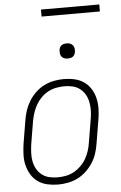

<svg xmlns="http://www.w3.org/2000/svg" viewBox="-60 -935 620 984"><g transform="rotate(-5 250.0 -442.5)"><path d="M199 8Q171 8 144 2Q117 -4 95.5 -19Q74 -34 60.5 -56.5Q47 -79 40.5 -105Q34 -131 35 -159Q36 -187 40 -215L60 -335Q64 -361 72.5 -386Q81 -411 95 -433.5Q109 -456 129 -475Q149 -494 173 -506Q197 -518 223 -523Q249 -528 274 -528Q302 -528 329 -522Q356 -516 377.5 -501Q399 -486 413 -463.5Q427 -441 433 -415Q439 -389 438.5 -361Q438 -333 433 -305L413 -185Q409 -159 401 -134Q393 -109 378.5 -86.5Q364 -64 344 -45Q324 -26 300 -14Q276 -2 250 3Q224 8 199 8ZM200 -29Q220 -29 241.5 -33Q263 -37 282.5 -47.5Q302 -58 318.5 -74Q335 -90 346 -109Q357 -128 364 -149Q371 -170 374 -191L394 -311Q398 -333 398.5 -355Q399 -377 395 -398Q391 -419 381 -437Q371 -455 354.5 -468Q338 -481 317.5 -486Q297 -491 274 -491Q254 -491 232.5 -487Q211 -483 191 -472.5Q171 -462 155 -446Q139 -430 128 -411Q117 -392 110 -371Q103 -350 99 -329L79 -209Q76 -187 75 -165Q74 -143 78 -122Q82 -101 92 -83Q102 -65 118.5 -52Q135 -39 156 -34Q177 -29 200 -29ZM305 -631Q295 -631 286.5 -634Q278 -637 272.5 -644Q267 -651 266 -660.5Q265 -670 266 -680Q267 -686 270 -692Q273 -698 279 -702Q285 -706 291.5 -707.5Q298 -709 304 -709Q314 -709 322.5 -706Q331 -703 336.5 -696Q342 -689 343.5 -679.5Q345 -670 343 -660Q342 -654 339 -648Q336 -642 330.5 -638Q325 -634 318 -632.5Q311 -631 305 -631ZM189 -857V-893H489V-857Z"/></g></svg>

Font: Iosevka Extralight Oblique
Style: Regular
Weight: 200
Italic angle: -9°
Monospace: yes
Designer: Belleve Invis
Foundry: Belleve Invis
Version: Version 32.5.0; ttfautohint (v1.8.4)